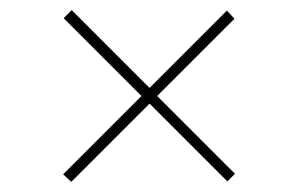

<svg xmlns="http://www.w3.org/2000/svg" viewBox="-20 -419 590 380"><path d="M445 -75 430 -60 276 -214 121 -59 105 -74 260 -229 106 -383 122 -399 276 -245 429 -398 444 -382 291 -229Z"/></svg>

Font: EauTestInfant Extralight
Style: Regular
Weight: 250
Designer: Christian Thalmann (Catharsis Fonts)
Version: Version 0.001;PS 000.001;hotconv 1.0.88;makeotf.lib2.5.64775